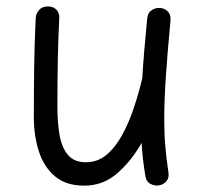

<svg xmlns="http://www.w3.org/2000/svg" viewBox="-20 -545 629 601"><path d="M513.7 -481.4Q503.9 -377 499 -303.2Q494.1 -229.5 494.1 -172.9Q494.1 -125.5 497.6 -85.7Q501 -45.9 507.3 -5.4Q509.8 11.2 501.5 21.5Q493.2 31.7 480.5 34.7Q466.3 38.1 451.9 31Q437.5 23.9 435.1 5.9Q430.7 -20 427.7 -45.4Q424.8 -70.8 423.3 -97.7Q391.6 -41.5 347.2 -2.7Q302.7 36.1 243.7 36.1Q186 36.1 151.4 6.3Q116.7 -23.4 101.3 -72.3Q85.9 -121.1 85.9 -178.2Q85.9 -254.4 86.9 -331.1Q87.9 -407.7 91.8 -489.3Q92.8 -502.9 102.5 -513.9Q112.3 -524.9 129.4 -524.9Q147.5 -524.9 157 -514.2Q166.5 -503.4 165.5 -488.8Q162.1 -419.4 160.9 -355.2Q159.7 -291 159.7 -209.5Q159.7 -160.2 166.7 -121.1Q173.8 -82 193.1 -59.6Q212.4 -37.1 249 -37.1Q285.6 -37.1 313.5 -60.5Q341.3 -84 362.3 -122.3Q383.3 -160.6 398.7 -206.5Q414.1 -252.4 424.8 -297.9Q425.3 -299.3 425.3 -300.3Q427.7 -340.3 431.6 -387Q435.5 -433.6 440.9 -488.3Q442.9 -505.9 455.6 -513.7Q468.3 -521.5 481.9 -520Q495.1 -519 505.1 -509.3Q515.1 -499.5 513.7 -481.4Z"/></svg>

Font: Mikhak-DS2-FD Regular
Style: Regular
Weight: 400
Designer: Amin Abedi
Version: Version 3.4